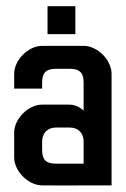

<svg xmlns="http://www.w3.org/2000/svg" viewBox="-20 -587 398 608"><path d="M130.5 -567.4H218.6V-479H130.5ZM157.2 -68.7H244.8V-139.3C244.8 -166.2 226.9 -183.1 201 -183.1H157.2C130.3 -183.1 113.4 -165.2 113.4 -138.3V-112.4C113.4 -81.6 125.4 -68.7 157.2 -68.7ZM245.8 -236.8C245.8 -236.8 244.8 -236.8 244.8 -236.8C244.8 -236.8 245.8 -236.8 245.8 -236.8ZM244.8 -236.8V-326.4C244.8 -356.2 231.8 -369.2 201 -369.2H157.2C125.4 -369.2 113.4 -356.2 113.4 -325.4V-306.5H24.9V-353.2C24.9 -397 69.7 -441.8 113.4 -441.8H244.8C288.6 -441.8 333.3 -397 333.3 -353.2V0H245.8C194 1 165.2 0 113.4 0C69.7 0 24.9 -44.8 24.9 -88.6V-167.2C24.9 -210.9 69.7 -255.7 113.4 -255.7H198C215.9 -255.7 231.8 -248.8 244.8 -236.8Z"/></svg>

Font: Ulica
Style: Regular
Weight: 400
Version: Version